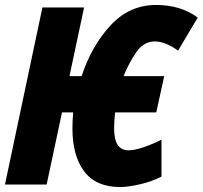

<svg xmlns="http://www.w3.org/2000/svg" viewBox="-25 -744 817 774"><path d="M459 10Q491 10 539 -1Q587 -12 626 -32V-181Q593 -164 555.5 -151Q518 -138 493 -138Q435 -138 435 -226Q435 -240 436 -257Q437 -274 439 -291H605L637 -437H473Q494 -489 524 -533Q554 -577 599 -577Q641 -577 693 -540L772 -673Q704 -724 604 -724Q497 -724 420.5 -641.5Q344 -559 304 -437H255L314 -714H146L-5 0H163L225 -291H270Q267 -258 267 -226Q267 -116 314.5 -53Q362 10 459 10Z"/></svg>

Font: Noto Sans Display Condensed Black
Style: Italic
Weight: 900
Width: 3
Italic angle: -192°
Designer: Monotype Design Team
Foundry: Monotype Imaging Inc.
Version: Version 1.900